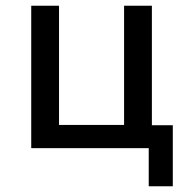

<svg xmlns="http://www.w3.org/2000/svg" viewBox="-20 -517 665 670"><path d="M499 133V0H89V-497H186V-81H413V-497H510V-80H583V133Z"/></svg>

Font: Nunito Sans 7pt SemiCondensed Medium
Style: Regular
Weight: 500
Width: 4
Designer: Vernon Adams
Foundry: Vernon Adams
Version: Version 3.101;gftools[0.9.27]